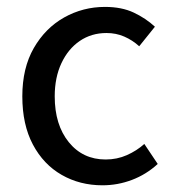

<svg xmlns="http://www.w3.org/2000/svg" viewBox="-20 -535 511 567"><path d="M282.7 12.2Q215.8 12.2 162.1 -18.6Q108.4 -49.3 77.1 -108.2Q45.9 -167 45.9 -250.5Q45.9 -334 79.8 -393.1Q113.8 -452.1 169.4 -483.4Q225.1 -514.6 290 -514.6Q339.4 -514.6 375 -497.8Q410.6 -481 437.5 -456.1L391.1 -398.4Q371.1 -416.5 346.9 -427Q322.8 -437.5 294.4 -437.5Q250 -437.5 215.6 -414.1Q181.2 -390.6 161.4 -348.4Q141.6 -306.2 141.6 -250.5Q141.6 -166.5 183.1 -115.2Q224.6 -64 292 -64Q325.7 -64 354.7 -76.9Q383.8 -89.8 406.2 -109.9L445.8 -50.8Q411.6 -19.5 369.6 -3.7Q327.6 12.2 282.7 12.2Z"/></svg>

Font: Akatab Medium
Style: Regular
Weight: 500
Designer: SIL Global
Foundry: SIL Global
Version: Version 4.100